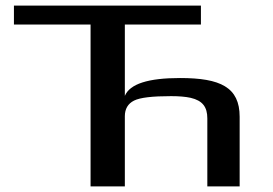

<svg xmlns="http://www.w3.org/2000/svg" viewBox="-20 -669 978 689"><path d="M626 -389C512 -389 446 -368 428 -325V-581H701V-649H30V-581H305V0H428V-252C428 -278 439 -297 461 -308C483 -319 527 -324 594 -324C622 -324 646 -322 664 -318C707 -308 724 -285 724 -244V0H840V-250C840 -356 771 -389 626 -389Z"/></svg>

Font: Gamestation Extended
Style: Regular
Weight: 400
Width: 7
Designer: Jonas Hecksher
Foundry: Jonas Hecksher, Playtypeª, e-types AS
Version: Version 1.003